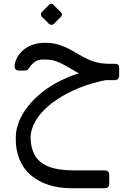

<svg xmlns="http://www.w3.org/2000/svg" viewBox="-20 -655 682 1023"><path d="M365 348Q293 348 237 329.5Q181 311 142 276.5Q103 242 83 192.5Q63 143 64 81Q64 18 98.5 -43Q133 -104 196 -156.5Q259 -209 345 -244.5Q431 -280 533 -291L552 -230Q466 -213 399.5 -185.5Q333 -158 284 -125Q235 -92 204 -57.5Q173 -23 158 12Q143 47 143 77Q143 129 164 169.5Q185 210 236.5 231.5Q288 253 376 253H538Q562 253 562 278V323Q562 348 538 348ZM531 -228V-237Q485 -236 450.5 -246Q416 -256 388.5 -271Q361 -286 335.5 -301.5Q310 -317 282 -327.5Q254 -338 219 -338Q185 -339 167.5 -327Q150 -315 139 -298Q133 -288 127 -283.5Q121 -279 108 -279H83Q58 -279 58 -301Q58 -320 68 -342Q78 -364 98.5 -383.5Q119 -403 149.5 -415Q180 -427 222 -427Q263 -427 296 -416Q329 -405 358.5 -388.5Q388 -372 417.5 -355Q447 -338 482 -326.5Q517 -315 562 -315H592Q606 -315 610.5 -309.5Q615 -304 615 -289V-252Q615 -241 608.5 -234.5Q602 -228 590 -228ZM266 -527Q261 -522 254 -522.5Q247 -523 241 -528L203 -566Q198 -572 198 -579Q198 -586 203 -591L241 -629Q247 -635 253.5 -635Q260 -635 265 -629L303 -591Q317 -578 304 -565Z"/></svg>

Font: RubikRegular
Style: Regular
Weight: 400
Designer: Hubert and Fischer
Foundry: Hubert and Fischer
Version: Version 2.300;gftools[0.9.30]